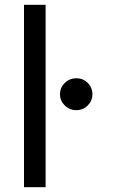

<svg xmlns="http://www.w3.org/2000/svg" viewBox="-20 -780 485 800"><path d="M170 -760V0H80V-760ZM365 -387Q365 -360 345.5 -340.5Q326 -321 298 -321Q270 -321 250 -340.5Q230 -360 230 -387Q230 -415 250 -434.5Q270 -454 298 -454Q326 -454 345.5 -434.5Q365 -415 365 -387Z"/></svg>

Font: Goli
Style: Regular
Weight: 400
Designer: jaikishan Patel
Foundry: MagicType
Version: Version 1.000